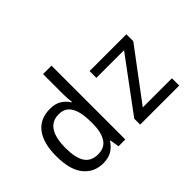

<svg xmlns="http://www.w3.org/2000/svg" viewBox="-135 -1074 1398 1398"><g transform="rotate(-45 563.5 -375.0)"><path d="M255 10Q162 10 105.5 -59.5Q49 -129 49 -270Q49 -404 103.5 -475Q158 -546 261 -546Q315 -546 350 -523.5Q385 -501 405 -468H410Q408 -484 406 -506Q404 -528 404 -547V-760H491V0H421L409 -72H405Q384 -37 348 -13.5Q312 10 255 10ZM275 -63Q343 -63 374 -112.5Q405 -162 405 -247V-267Q405 -328 393 -374.5Q381 -421 353.5 -447Q326 -473 278 -473Q139 -473 139 -261Q139 -162 171.5 -112.5Q204 -63 275 -63ZM644 0V-61L944 -466H659V-536H1038V-465L746 -75H1046V0Z"/></g></svg>

Font: Noto Sans Mono SemiCondensed
Style: Regular
Weight: 400
Width: 4
Designer: Monotype Design Team
Foundry: Monotype Imaging Inc.
Version: Version 2.014